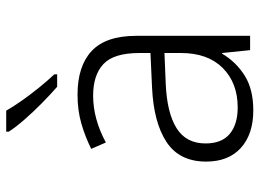

<svg xmlns="http://www.w3.org/2000/svg" viewBox="-126 -680 816 603"><g transform="rotate(-90 281.5 -378.0)"><path d="M237 10Q162 10 119 -29Q76 -68 76 -138Q76 -222 137.5 -262.5Q199 -303 309 -308L417 -313V-348Q417 -428 382.5 -460.5Q348 -493 283 -493Q210 -493 136 -453L116 -499Q154 -518 195.5 -530Q237 -542 286 -542Q376 -542 423.5 -497.5Q471 -453 471 -357V0H426L417 -88H415Q389 -44 346 -17Q303 10 237 10ZM246 -39Q323 -39 370 -86Q417 -133 417 -217V-269L320 -265Q229 -261 181 -231Q133 -201 133 -140Q133 -89 163 -64Q193 -39 246 -39ZM311 -606Q288 -626 260.5 -653Q233 -680 208.5 -708Q184 -736 170 -758V-766H236Q249 -743 268.5 -715.5Q288 -688 309.5 -661.5Q331 -635 350 -615V-606Z"/></g></svg>

Font: Noto Sans Mono SemiCondensed Light
Style: Regular
Weight: 300
Width: 4
Designer: Monotype Design Team
Foundry: Monotype Imaging Inc.
Version: Version 2.014; ttfautohint (v1.8.4.7-5d5b)